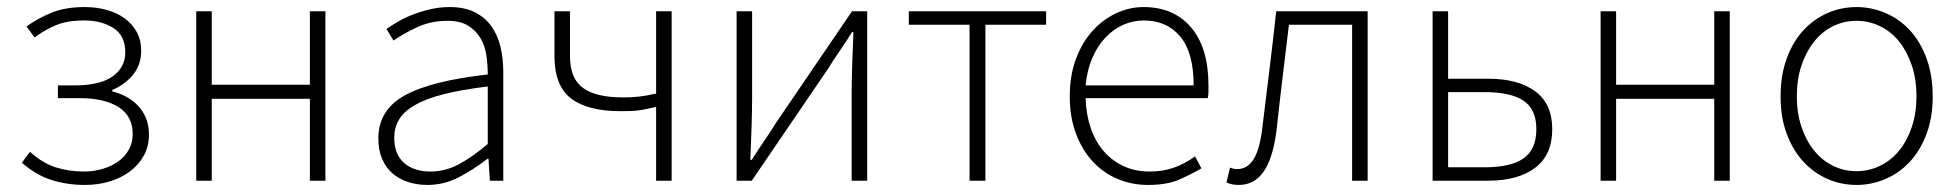

<svg xmlns="http://www.w3.org/2000/svg" viewBox="-20 -512 5548 544"><path d="M221 12Q170 12 126 -2Q82 -16 42 -51L65 -82Q100 -50 137.5 -38Q175 -26 218 -26Q246 -26 271 -33.5Q296 -41 315 -54.5Q334 -68 345 -88Q356 -108 356 -132Q356 -183 316 -208.5Q276 -234 204 -234H144V-270H191Q263 -270 299 -295.5Q335 -321 335 -364Q335 -411 301.5 -432.5Q268 -454 219 -454Q171 -454 139.5 -441Q108 -428 78 -406L55 -437Q87 -460 126 -476Q165 -492 220 -492Q253 -492 282 -484Q311 -476 332.5 -460.5Q354 -445 367 -422Q380 -399 380 -368Q380 -329 357.5 -301Q335 -273 298 -257V-253Q319 -248 337.5 -238Q356 -228 370.5 -213Q385 -198 393.5 -177.5Q402 -157 402 -130Q402 -98 388 -72Q374 -46 349 -27Q324 -8 291 2Q258 12 221 12Z M536 0V-480H580V-272H858V-480H902V0H858V-232H580V0Z M1191 12Q1162 12 1137 4Q1112 -4 1093 -20Q1074 -36 1063 -61Q1052 -86 1052 -120Q1052 -200 1126.5 -241.5Q1201 -283 1362 -301Q1362 -328 1358 -355.5Q1354 -383 1341 -404.5Q1328 -426 1306 -439.5Q1284 -453 1248 -453Q1200 -453 1160 -434Q1120 -415 1095 -397L1075 -430Q1088 -439 1106.5 -450Q1125 -461 1148 -470Q1171 -479 1198 -485.5Q1225 -492 1254 -492Q1296 -492 1325 -477.5Q1354 -463 1372 -438Q1390 -413 1398 -379.5Q1406 -346 1406 -307V0H1368L1364 -62H1361Q1324 -33 1281.5 -10.5Q1239 12 1191 12ZM1199 -26Q1241 -26 1279 -46Q1317 -66 1362 -104V-267Q1288 -258 1237 -245Q1186 -232 1155 -214Q1124 -196 1110.5 -173Q1097 -150 1097 -122Q1097 -96 1105 -78Q1113 -60 1127 -48.5Q1141 -37 1159.5 -31.5Q1178 -26 1199 -26Z M1839 0V-209Q1824 -206 1813 -203.5Q1802 -201 1791 -199.5Q1780 -198 1768 -197.5Q1756 -197 1739 -197Q1645 -197 1598 -233Q1551 -269 1551 -353V-480H1595V-353Q1595 -290 1631.5 -263Q1668 -236 1746 -236Q1772 -236 1792.5 -238.5Q1813 -241 1839 -247V-480H1883V0Z M2067 0V-480H2111V-240Q2111 -201 2109.5 -154Q2108 -107 2106 -59H2110Q2124 -82 2144 -111Q2164 -140 2178 -163L2394 -480H2437V0H2393V-240Q2393 -280 2394.5 -326.5Q2396 -373 2398 -421H2394Q2380 -398 2360 -369Q2340 -340 2326 -317L2110 0Z M2727 0V-442H2555V-480H2944V-442H2772V0Z M3233 12Q3187 12 3146.5 -5Q3106 -22 3076 -54.5Q3046 -87 3028.5 -133.5Q3011 -180 3011 -239Q3011 -298 3028.5 -345Q3046 -392 3075.5 -424.5Q3105 -457 3142.5 -474.5Q3180 -492 3220 -492Q3306 -492 3355 -434Q3404 -376 3404 -270Q3404 -261 3404 -252Q3404 -243 3402 -234H3056Q3057 -189 3070 -150.5Q3083 -112 3106.5 -84.5Q3130 -57 3163 -41.5Q3196 -26 3237 -26Q3276 -26 3307.5 -37.5Q3339 -49 3366 -69L3384 -35Q3355 -18 3320.5 -3Q3286 12 3233 12ZM3056 -270H3362Q3362 -363 3324 -408.5Q3286 -454 3221 -454Q3190 -454 3162 -441.5Q3134 -429 3111.5 -405Q3089 -381 3074.5 -347Q3060 -313 3056 -270Z M3490 12Q3470 12 3455 5L3465 -37Q3470 -35 3474.5 -34Q3479 -33 3486 -33Q3515 -33 3532.5 -62Q3550 -91 3557 -153Q3567 -235 3577 -316.5Q3587 -398 3596 -480H3855V0H3811V-442H3632Q3623 -367 3614 -293Q3605 -219 3597 -144Q3587 -64 3560.5 -26Q3534 12 3490 12Z M4039 0V-480H4083V-289H4196Q4281 -289 4329.5 -253.5Q4378 -218 4378 -146Q4378 -73 4329.5 -36.5Q4281 0 4196 0ZM4083 -38H4186Q4261 -38 4297 -63.5Q4333 -89 4333 -146Q4333 -202 4297 -226.5Q4261 -251 4186 -251H4083Z M4515 0V-480H4559V-272H4837V-480H4881V0H4837V-232H4559V0Z M5240 12Q5197 12 5158 -5Q5119 -22 5089.5 -54Q5060 -86 5042.5 -132.5Q5025 -179 5025 -239Q5025 -299 5042.5 -346.5Q5060 -394 5089.5 -426Q5119 -458 5158 -475Q5197 -492 5240 -492Q5283 -492 5322.5 -475Q5362 -458 5391.5 -426Q5421 -394 5438.5 -346.5Q5456 -299 5456 -239Q5456 -179 5438.5 -132.5Q5421 -86 5391.5 -54Q5362 -22 5322.5 -5Q5283 12 5240 12ZM5240 -27Q5276 -27 5307.5 -42.5Q5339 -58 5361.5 -86Q5384 -114 5397 -153Q5410 -192 5410 -239Q5410 -287 5397 -326Q5384 -365 5361.5 -393.5Q5339 -422 5307.5 -437.5Q5276 -453 5240 -453Q5204 -453 5173 -437.5Q5142 -422 5119.5 -393.5Q5097 -365 5084 -326Q5071 -287 5071 -239Q5071 -192 5084 -153Q5097 -114 5119.5 -86Q5142 -58 5173 -42.5Q5204 -27 5240 -27Z"/></svg>

Font: Giro Light
Style: Regular
Weight: 300
Designer: Paul D. Hunt
Foundry: Adobe Systems Incorporated
Version: Version 1.000;PS 1.0;hotconv 1.0.88;makeotf.lib2.5.647800